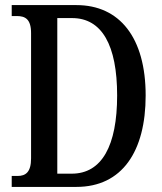

<svg xmlns="http://www.w3.org/2000/svg" viewBox="-20 -734 636 754"><path d="M26 0H280C460 0 552 -140 552 -359C552 -586 450 -714 280 -714H26V-671H46C79 -671 102 -659 102 -604V-112C102 -58 81 -43 49 -43H26ZM262 -52H205V-663H263C380 -663 440 -557 440 -359C440 -162 380 -52 262 -52Z"/></svg>

Font: Noto Serif Bengali ExtraCondensed Medium
Style: Regular
Weight: 500
Width: 2
Designer: Juan Bruce, Universal Thirst, Indian Type Foundry and the Monotype Design Team.
Foundry: Monotype Imaging Inc.
Version: Version 2.003